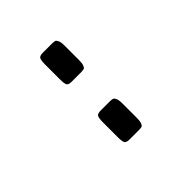

<svg xmlns="http://www.w3.org/2000/svg" viewBox="40 -1044 587 587"><g transform="rotate(45 333.5 -750.5)"><path d="M500 -771V-729Q500 -716.8 495.1 -712.6Q490.2 -708.5 468.8 -708.5H406.2Q385.3 -708.5 380.1 -712.6Q375 -716.8 375 -729V-771Q375.5 -778.3 376.5 -781.5Q377.4 -784.7 384.5 -788.1Q391.6 -791.5 406.2 -791.5H468.8Q483.4 -791.5 490.5 -788.6Q497.6 -785.6 498.5 -782.5Q499.5 -779.3 500 -771ZM250 -771V-729Q250 -716.8 245.1 -712.6Q240.2 -708.5 218.8 -708.5H156.2Q135.3 -708.5 130.1 -712.6Q125 -716.8 125 -729V-771Q125.5 -778.3 126.5 -781.5Q127.4 -784.7 134.5 -788.1Q141.6 -791.5 156.2 -791.5H218.8Q233.4 -791.5 240.5 -788.6Q247.6 -785.6 248.5 -782.5Q249.5 -779.3 250 -771Z"/></g></svg>

Font: Gputeks
Style: Bold
Weight: 600
Width: 8
Version: Version 0.9